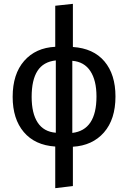

<svg xmlns="http://www.w3.org/2000/svg" viewBox="-20 -768 668 1001"><path d="M360 -3V202L268 213V-4Q162 -11 104 -79.5Q46 -148 46 -263Q46 -382 106 -450.5Q166 -519 268 -524V-738L360 -748V-523Q467 -516 524.5 -448Q582 -380 582 -265Q582 -146 522 -77.5Q462 -9 360 -3ZM271 -76V-453Q206 -446 175.5 -398.5Q145 -351 145 -263Q145 -177 176.5 -129Q208 -81 271 -76ZM483 -265Q483 -349 451 -397.5Q419 -446 357 -451V-75Q483 -90 483 -265Z"/></svg>

Font: Fira Sans
Style: Regular
Weight: 400
Designer: bBox Type GmbH & Carrois Corporate GbR & Edenspiekermann AG
Foundry: bBox Type GmbH & Carrois Corporate GbR & Edenspiekermann AG
Version: Version 4.301